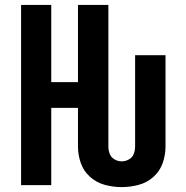

<svg xmlns="http://www.w3.org/2000/svg" viewBox="-20 -755 760 783"><path d="M476 8Q511 8 545 -1Q579 -10 605.5 -33.5Q632 -57 643.5 -90Q655 -123 655 -158V-530H531V-158Q531 -142 525.5 -127.5Q520 -113 506 -105Q492 -97 476 -97Q461 -97 447 -105Q433 -113 427.5 -127.5Q422 -142 422 -158V-735H298V-420H189V-735H66V0H189V-315H298V-158Q298 -123 309.5 -90Q321 -57 347.5 -33.5Q374 -10 408 -1Q442 8 476 8Z"/></svg>

Font: Iosevka Sparkle
Style: Bold
Weight: 700
Designer: Belleve Invis
Foundry: Belleve Invis
Version: Version 4.5.0; ttfautohint (v1.8.3)